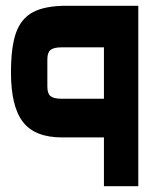

<svg xmlns="http://www.w3.org/2000/svg" viewBox="-20 -645 570 665"><path d="M195 -169Q101 -169 59.5 -222.5Q18 -276 18 -394Q18 -482 35.5 -531.5Q53 -581 94.5 -603Q136 -625 210 -625H459V0H340V-169ZM340 -481H193Q166 -481 155 -472Q144 -463 144 -439V-345Q144 -321 155 -312Q166 -303 193 -303H340Z"/></svg>

Font: Changa SemiBold
Style: Regular
Weight: 600
Designer: Eduardo Rodriguez Tunni
Foundry: Eduardo Rodriguez Tunni
Version: Version 2.002; ttfautohint (v1.5) -l 8 -r 50 -G 150 -x 14 -H